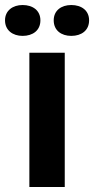

<svg xmlns="http://www.w3.org/2000/svg" viewBox="-67 -745 375 765"><path d="M217 -602C258 -602 288 -624 288 -664C288 -703 258 -725 217 -725C177 -725 147 -703 147 -664C147 -624 177 -602 217 -602ZM23 -602C64 -602 94 -624 94 -664C94 -703 64 -725 23 -725C-16 -725 -47 -703 -47 -664C-47 -624 -16 -602 23 -602ZM50 0H191V-535H50Z"/></svg>

Font: Mona Sans SemiCondensed
Style: Bold
Weight: 700
Width: 4
Designer: Deni Anggara
Foundry: GitHub
Version: Version 2.000